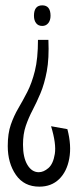

<svg xmlns="http://www.w3.org/2000/svg" viewBox="-20 -559 298 718"><path d="M161 -410Q164 -340 155 -292.5Q146 -245 131.5 -210.5Q117 -176 102 -147.5Q87 -119 76.5 -88.5Q66 -58 66 -18Q66 30 82.5 57.5Q99 85 125 85Q143 85 161 69.5Q179 54 185 16.5Q191 -21 171 -87L232 -76Q248 -15 239 34Q230 83 201 111Q172 139 127 139Q70 139 39.5 95Q9 51 9 -13Q9 -60 20.5 -93Q32 -126 48.5 -154Q65 -182 82 -215Q99 -248 110.5 -294Q122 -340 122 -410ZM138 -539Q169 -539 169 -500Q169 -483 160.5 -472.5Q152 -462 138 -462Q123 -462 115 -472.5Q107 -483 107 -500Q107 -539 138 -539Z"/></svg>

Font: Bricolage Grotesque 48pt Condensed ExtraLight
Style: Regular
Weight: 200
Width: 3
Designer: Mathieu Triay
Foundry: Atelier Triay
Version: Version 1.000; ttfautohint (v1.8.4.7-5d5b);gftools[0.9.32]